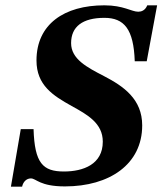

<svg xmlns="http://www.w3.org/2000/svg" viewBox="-20 -688 610 721"><path d="M63 13C67 -6 80 -18 96 -18C116 -18 129 12 224 12C391 12 514 -71 514 -217C514 -316 444 -364 371 -402C307 -435 247 -466 247 -526C247 -588 290 -621 372 -621C446 -621 482 -579 486 -458H531L570 -668H533C525 -648 510 -644 499 -644C474 -644 444 -668 372 -668C221 -668 117 -597 117 -461C117 -368 179 -329 249 -290C309 -257 366 -225 366 -156C366 -71 293 -44 220 -44C141 -44 110 -75 106 -203H58L21 13Z"/></svg>

Font: STIX Two Text
Style: Bold Italic
Weight: 700
Italic angle: -12°
Designer: Ross Mills, John Hudson & Paul Hanslow, Tiro Typeworks Ltd; with prior portions MicroPress Inc. and Coen Hoffman, Elsevi
Foundry: Tiro Typeworks Ltd
Version: Version 2.13 b171